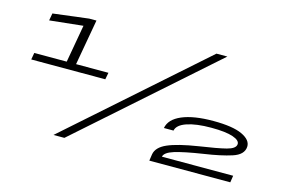

<svg xmlns="http://www.w3.org/2000/svg" viewBox="-88 -875 1594 1072"><g transform="rotate(15 709.0 -339.5)"><path d="M55 -375 62 -414.5H249.5L288 -632L95 -611.5L102.5 -653.5L308.5 -679H350.5L303.5 -414.5H490.5L483 -375ZM284 0 1045.5 -674H1108.5L347 0ZM838 0 843.5 -37.5Q850.5 -80 908 -105.2Q965.5 -130.5 1084 -149Q1189 -164.5 1238.5 -177.2Q1288 -190 1290.5 -215Q1293 -238 1251.2 -252.5Q1209.5 -267 1125 -267Q1038.5 -267 985 -248.8Q931.5 -230.5 925 -197H869.5Q879 -249.5 946.2 -278Q1013.5 -306.5 1126.5 -306.5Q1239 -306.5 1293.5 -281Q1348 -255.5 1346 -216Q1343.5 -169.5 1280.5 -149.2Q1217.5 -129 1122 -115Q1009 -97.5 957.2 -81.2Q905.5 -65 900 -39.5H1312L1306 0Z"/></g></svg>

Font: Anybody UltraExpanded Regular
Style: Italic
Weight: 400
Width: 9
Italic angle: -10°
Designer: Tyler Finck
Foundry: Etcetera Type Company
Version: Version 1.010; ttfautohint (v1.8.3) -l 8 -r 50 -G 200 -x 14 